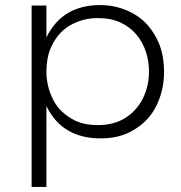

<svg xmlns="http://www.w3.org/2000/svg" viewBox="-20 -545 714 759"><path d="M163.5 194H105V-523H163.5V-397Q226 -525 376 -525Q448.5 -525 511 -489Q573.5 -453 607.5 -375.5Q628.5 -326 628.5 -260.5Q628.5 -183.5 594.2 -119.2Q560 -55 487.5 -20Q440.5 2 377.5 2Q225 2 163.5 -126ZM366.5 -50.5Q432 -50.5 477.2 -80Q522.5 -109.5 545.8 -157.8Q569 -206 569 -262Q569 -302.5 556.8 -340.2Q544.5 -378 519.5 -408Q494.5 -438 456.5 -455.8Q418.5 -473.5 366.5 -473.5Q307 -473.5 257 -444.8Q207 -416 180.5 -355Q163.5 -315 163.5 -262Q163.5 -203.5 190 -151Q216.5 -98.5 276.5 -68.5Q314.5 -50.5 366.5 -50.5Z"/></svg>

Font: Argentum Novus Light
Style: Regular
Weight: 300
Designer: Julieta Ulanovsky (font) & Cristiano Sobral (main changes)
Foundry: Julieta Ulanovsky (font) & Cristiano Sobral (main changes)
Version: Version 3.00;November 27, 2020;FontCreator 13.0.0.2655 64-bi